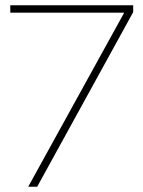

<svg xmlns="http://www.w3.org/2000/svg" viewBox="-20 -708 544 728"><path d="M121 0H87L451 -660H19V-688H485V-662Z"/></svg>

Font: Roundo ExtraLight
Style: Regular
Weight: 250
Designer: Namrata Goyal (Gurmukhi), Shiva Nallaperumal (Latin)
Foundry: Indian Type Foundry
Version: Version 1.000;PS 1.0;hotconv 1.0.88;makeotf.lib2.5.647800